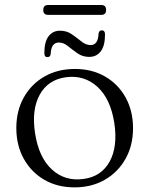

<svg xmlns="http://www.w3.org/2000/svg" viewBox="-20 -758 613 788"><path d="M287.5 -475Q357.5 -475 411.2 -444Q465 -413 495.5 -358Q526 -303 526 -232Q526 -161.5 495.5 -106.8Q465 -52 410.8 -20.5Q356.5 11 285.5 11Q215.5 11 161.8 -20.2Q108 -51.5 77.5 -106.5Q47 -161.5 47 -232.5Q47 -303 77.5 -357.8Q108 -412.5 162.2 -443.8Q216.5 -475 287.5 -475ZM322.5 -23.5Q396 -33 430 -95Q464 -157 449 -254Q433.5 -353 379.5 -402Q325.5 -451 250.5 -441Q177 -431 143 -369.2Q109 -307.5 124 -210.5Q139.5 -111 193.5 -62Q247.5 -13 322.5 -23.5ZM346 -524.5Q319 -524.5 298 -539.2Q277 -554 258.8 -568.8Q240.5 -583.5 221.5 -583.5Q190 -583.5 188 -536.5Q186.5 -523.5 174.5 -523.5Q162 -523.5 162 -540Q162 -586 179.2 -609Q196.5 -632 226.5 -632Q254 -632 275 -617.2Q296 -602.5 314.2 -587.8Q332.5 -573 352 -573Q382.5 -573 384.5 -620Q386.5 -633.5 398 -633.5Q411 -633.5 411 -616.5Q411 -570 393.5 -547.2Q376 -524.5 346 -524.5ZM157.5 -717Q157.5 -737.5 177.5 -737.5H395.5Q415.5 -737.5 415.5 -717Q415.5 -697 395.5 -697H177.5Q157.5 -697 157.5 -717Z"/></svg>

Font: Fraunces 9pt S000 Light
Style: Regular
Weight: 300
Version: Version 1.000; ttfautohint (v1.8.3)